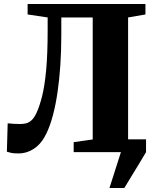

<svg xmlns="http://www.w3.org/2000/svg" viewBox="-20 -763 782 963"><path d="M529 180 586.5 0V-64H712.5V0Q694.5 30.5 674.2 64Q654 97.5 635.2 127.8Q616.5 158 603.5 180ZM73 6.5Q48.5 6.5 37.8 4.2Q27 2 14.5 -2L18.5 -144.5Q36 -143 48 -142Q60 -141 79.5 -141Q95.5 -141 109.8 -144.2Q124 -147.5 137.5 -159.2Q151 -171 163 -196.5Q178.5 -230 191.2 -280.8Q204 -331.5 211.5 -411.5Q219 -491.5 219 -612V-675.5L118.5 -690.5V-743H709.5V-690.5L622.5 -675.5V-63L712.5 -50V0H349.5V-50L445 -63.5V-675.5H287.5V-587.5Q287.5 -510.5 282.8 -438.2Q278 -366 268.8 -302Q259.5 -238 245.5 -185.2Q231.5 -132.5 213 -94Q189 -43.5 152.2 -18.5Q115.5 6.5 73 6.5Z"/></svg>

Font: Merriweather 60pt Black
Style: Regular
Weight: 900
Version: Version 2.100